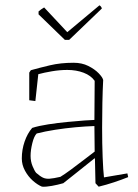

<svg xmlns="http://www.w3.org/2000/svg" viewBox="-20 -695 519 722"><path d="M218 -6Q197 0 175 4Q153 8 138 7Q121 0 103.5 -15.5Q86 -31 74 -53Q62 -75 62 -99Q62 -132 72.5 -162.5Q83 -193 101 -214Q126 -222 162 -227.5Q198 -233 234.5 -236.5Q271 -240 298.5 -242Q326 -244 335 -244L336 -391Q322 -411 294.5 -421.5Q267 -432 233 -432Q205 -432 175.5 -427Q146 -422 124 -416L113 -315L90 -318V-422L96 -431Q128 -440 168 -449.5Q208 -459 257 -459Q288 -459 312 -447Q336 -435 351 -419.5Q366 -404 368 -394Q366 -357 365 -308Q364 -259 364 -215Q364 -155 366 -104Q368 -53 371 -28L459 -43L462 -29Q437 -19 408.5 -9.5Q380 0 351 7L339 -6L337 -98L336 -100Q305 -75 271.5 -48.5Q238 -22 218 -6ZM116 -45Q131 -32 141.5 -27Q152 -22 166.5 -23Q181 -24 207 -30Q222 -39 246.5 -57Q271 -75 295.5 -94Q320 -113 336 -125L335 -221Q303 -220 264.5 -216.5Q226 -213 187.5 -207Q149 -201 118 -193Q108 -183 101.5 -156.5Q95 -130 95 -109Q95 -88 102.5 -70Q110 -52 116 -45ZM224 -545 125 -641V-652Q134 -660 146 -667L233 -574L354 -675Q361 -671 363 -663L240 -545Z"/></svg>

Font: Labrada ExtraLight
Style: Regular
Weight: 200
Designer: Mercedes Jáuregui
Foundry: Omnibus-Type Team
Version: Version 1.000; ttfautohint (v1.8.4.7-5d5b)